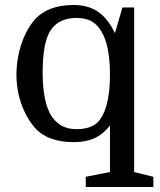

<svg xmlns="http://www.w3.org/2000/svg" viewBox="-20 -570 641 770"><path d="M324 139V180H595V139L518 120V-540H471L441 -437C400 -522 346 -550 275 -550C203 -550 149 -528 114 -485C73 -434 46 -355 46 -270C46 -187 74 -114 115 -63C151 -19 207 0 275 0C334 0 382 -16 421 -67V120ZM421 -271C421 -192 409 -134 386 -98C369 -67 334 -52 287 -52C238 -52 209 -72 186 -105C163 -142 151 -200 151 -278C151 -357 161 -418 185 -451C206 -482 241 -498 286 -498C337 -498 365 -480 386 -445C409 -408 421 -350 421 -271Z"/></svg>

Font: Domine
Style: Regular
Weight: 400
Designer: Pablo Impallari, Rodrigo Fuenzalida, Brenda Gallo
Foundry: Pablo Impallari, Rodrigo Fuenzalida, Brenda Gallo
Version: Version 2.000